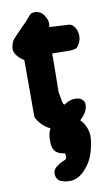

<svg xmlns="http://www.w3.org/2000/svg" viewBox="-92 -625 527 913"><g transform="rotate(-10 172.0 -168.5)"><path d="M267.6 -34.2Q282.2 -21.5 292.5 2Q302.7 25.4 302.7 48.8Q302.7 62.5 297.9 90.8Q290 127.9 278.3 153.8Q266.6 179.7 242.2 206.1Q210 239.3 175.8 241.2H168Q158.2 241.2 148.4 239.7Q138.7 238.3 127.4 233.9Q116.2 229.5 109.9 219.2Q103.5 209 103.5 195.3Q103.5 176.8 118.7 164.1Q133.8 151.4 150.4 144.5Q167 137.7 168.9 133.8Q171.9 127 171.9 123Q171.9 121.1 170.9 117.2Q170.9 115.2 170.4 114.3Q169.9 113.3 169.9 111.8Q169.9 110.4 169.9 108.4Q169.9 108.4 164.6 107.4Q159.2 106.4 150.9 104Q142.6 101.6 134.3 97.2Q126 92.8 119.6 83.5Q113.3 74.2 111.3 62.5Q109.4 46.9 109.4 32.2Q109.4 0 122.1 -21.5Q84 -38.1 59.6 -79.1Q55.7 -84 55.7 -91.8V-362.3Q9.8 -392.6 9.8 -423.8Q9.8 -433.6 13.2 -444.8Q16.6 -456.1 20 -461.9Q23.4 -467.8 25.4 -469.7Q51.8 -498 66.9 -513.7Q82 -529.3 84 -530.8Q85.9 -532.2 88.9 -535.2Q91.8 -538.1 96.2 -543Q100.6 -547.9 118.2 -568.4Q126 -578.1 142.6 -578.1Q173.8 -578.1 189.5 -550.8Q202.1 -530.3 202.1 -513.7Q202.1 -507.8 199.2 -496.1H207Q212.9 -496.1 295.9 -491.2Q310.5 -489.3 321.8 -471.2Q333 -453.1 333 -430.7Q333 -401.4 312.5 -377.9Q302.7 -369.1 272.5 -369.1Q265.6 -369.1 245.6 -369.6Q225.6 -370.1 211.9 -370.1H191.4V-321.3Q191.4 -308.6 190.9 -274.4Q190.4 -240.2 189.5 -184.6Q192.4 -171.9 194.3 -158.7Q196.3 -145.5 197.3 -140.6Q198.2 -135.7 199.7 -130.9Q201.2 -126 202.6 -124Q204.1 -122.1 208 -121.1L210.9 -123Q213.9 -125 218.8 -127.9Q223.6 -130.9 230 -133.3Q236.3 -135.7 244.6 -137.7Q252.9 -139.6 260.7 -139.6Q281.2 -139.6 293.5 -129.9Q305.7 -120.1 305.7 -105.5Q305.7 -84 294.9 -66.4Q284.2 -48.8 267.6 -34.2Z"/></g></svg>

Font: Essays1743
Style: Bold
Weight: 700
Designer: Based on the typeface in a 1743 English translation of the essays of Montaigne.  PostScript/TrueType font designed by Jo
Version: Version 002.100